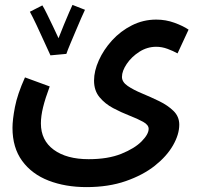

<svg xmlns="http://www.w3.org/2000/svg" viewBox="-20 -533 809 784"><path d="M31 -11Q31 -44 41 -96Q51 -148 82 -217L183 -180Q165 -132 156 -95.5Q147 -59 147 -29Q147 40 199.5 78.5Q252 117 342 117Q421 117 475.5 95Q530 73 558.5 44Q587 15 587 -7Q587 -23 564.5 -35.5Q542 -48 508.5 -61Q475 -74 442 -91.5Q409 -109 386.5 -136Q364 -163 364 -204Q364 -243 383.5 -286.5Q403 -330 437.5 -368Q472 -406 518.5 -429.5Q565 -453 618 -453Q657 -453 692.5 -440Q728 -427 750 -412L705 -315Q687 -325 664 -333.5Q641 -342 618 -342Q581 -342 549 -321.5Q517 -301 497.5 -272Q478 -243 478 -219Q478 -198 501.5 -182Q525 -166 560 -151.5Q595 -137 630 -120Q665 -103 688.5 -80Q712 -57 712 -24Q712 16 686.5 60.5Q661 105 612.5 143.5Q564 182 493.5 206.5Q423 231 333 231Q247 231 178.5 204.5Q110 178 70.5 124Q31 70 31 -11ZM186 -307Q177 -326 161.5 -360.5Q146 -395 129.5 -430Q113 -465 102 -485L153 -511Q160 -500 171.5 -476.5Q183 -453 196 -426Q209 -399 219 -377Q229 -403 241 -432Q253 -461 262.5 -483Q272 -505 276 -513L327 -493Q322 -483 312 -460Q302 -437 290 -408.5Q278 -380 267 -354Q256 -328 251 -313Z"/></svg>

Font: Noto Sans Arabic UI SmCn SmBd
Style: Regular
Weight: 600
Width: 4
Designer: Monotype Design Team, Nadine Chahine and Nizar Qandah
Foundry: Monotype Imaging Inc.
Version: Version 2.010; ttfautohint (v1.8.4.7-5d5b)